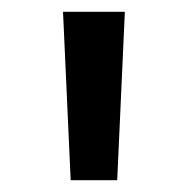

<svg xmlns="http://www.w3.org/2000/svg" viewBox="-20 -770 319 326"><path d="M100 -464 87 -750H192L179 -464Z"/></svg>

Font: Orkney Medium
Style: Regular
Weight: 500
Designer: Samuel Oakes and Alfredo Marco Pradil
Foundry: Alfredo Marco Pradil
Version: 1.0; ttfautohint (v1.5)